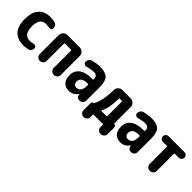

<svg xmlns="http://www.w3.org/2000/svg" viewBox="181 -1524 2638 2638"><g transform="rotate(45 1500.0 -205.0)"><path d="M387.7 -106.4Q406.2 -111.3 423.3 -100.1Q440.4 -88.9 440.4 -70.3Q440.4 -44.9 425.8 -24.9Q411.1 -4.9 386.7 0Q335 9.8 299.8 9.8Q183.6 9.8 121.6 -57.6Q59.6 -125 59.6 -259.8Q59.6 -394.5 119.6 -462.4Q179.7 -530.3 294.9 -530.3Q330.1 -530.3 377.9 -519.5Q402.3 -514.6 416 -494.6Q429.7 -474.6 429.7 -450.2Q429.7 -430.7 413.6 -419.4Q397.5 -408.2 377 -413.1Q347.7 -419.9 315.4 -419.9Q200.2 -419.9 200.2 -259.8Q200.2 -96.7 320.3 -96.7Q353.5 -97.7 387.7 -106.4Z M869.1 -519.5Q904.3 -519.5 929.2 -494.6Q954.1 -469.7 954.1 -434.6V-69.3Q954.1 -40 934.1 -20Q914.1 0 885.3 0Q856.4 0 836.4 -20Q816.4 -40 816.4 -69.3V-401.4Q816.4 -413.1 804.7 -413.1H692.4Q688.5 -413.1 684.1 -409.7Q679.7 -406.2 679.7 -401.4V-67.4Q679.7 -39.1 660.2 -19.5Q640.6 0 612.8 0Q585 0 565.4 -19.5Q545.9 -39.1 545.9 -67.4V-434.6Q545.9 -469.7 570.8 -494.6Q595.7 -519.5 630.9 -519.5Z M1315.4 -224.6V-234.4Q1315.4 -245.1 1303.7 -245.1H1290Q1231.4 -245.1 1200.7 -222.2Q1169.9 -199.2 1169.9 -160.2Q1169.9 -128.9 1185.1 -111.8Q1200.2 -94.7 1224.6 -94.7Q1315.4 -94.7 1315.4 -224.6ZM1250 -530.3Q1361.3 -530.3 1405.8 -485.4Q1450.2 -440.4 1450.2 -325.2V-64.5Q1450.2 -38.1 1431.6 -19Q1413.1 0 1386.7 0H1379.9Q1355.5 0 1338.9 -16.6Q1322.3 -33.2 1321.3 -56.6V-64.5Q1321.3 -65.4 1320.3 -65.4Q1318.4 -65.4 1318.4 -64.5Q1269.5 9.8 1184.6 9.8Q1116.2 9.8 1078.1 -32.2Q1040 -74.2 1040 -150.4Q1040 -238.3 1103.5 -286.6Q1167 -335 1290 -335H1303.7Q1314.5 -335 1315.4 -345.7Q1315.4 -384.8 1299.3 -401.4Q1283.2 -418 1245.1 -418Q1200.2 -418 1119.1 -397.5Q1099.6 -392.6 1082.5 -404.8Q1065.4 -417 1065.4 -438.5Q1065.4 -464.8 1080.6 -484.9Q1095.7 -504.9 1120.1 -510.7Q1199.2 -530.3 1250 -530.3Z M1805.7 -122.1V-398.4Q1805.7 -409.2 1794.9 -409.2H1758.8Q1748 -409.2 1748 -398.4Q1747.1 -218.8 1695.3 -121.1Q1691.4 -111.3 1701.2 -111.3H1794.9Q1805.7 -111.3 1805.7 -122.1ZM1949.2 -111.3Q1962.9 -111.3 1973.1 -101.1Q1983.4 -90.8 1983.4 -77.1V50.8Q1983.4 80.1 1962.9 100.1Q1942.4 120.1 1914.1 120.1Q1885.7 120.1 1865.2 100.1Q1844.7 80.1 1844.7 50.8V10.7Q1844.7 0 1834 0H1662.1Q1651.4 0 1651.4 10.7V52.7Q1651.4 81.1 1631.8 100.6Q1612.3 120.1 1584 120.1Q1555.7 120.1 1536.1 100.6Q1516.6 81.1 1516.6 52.7V-85Q1516.6 -95.7 1524.4 -103.5Q1532.2 -111.3 1543 -111.3Q1545.9 -111.3 1547.9 -114.3Q1578.1 -160.2 1596.2 -243.7Q1614.3 -327.1 1614.3 -430.7V-434.6Q1614.3 -469.7 1639.2 -494.6Q1664.1 -519.5 1699.2 -519.5H1859.4Q1894.5 -519.5 1919.4 -494.6Q1944.3 -469.7 1944.3 -434.6V-116.2Q1944.3 -111.3 1949.2 -111.3Z M2315.4 -224.6V-234.4Q2315.4 -245.1 2303.7 -245.1H2290Q2231.4 -245.1 2200.7 -222.2Q2169.9 -199.2 2169.9 -160.2Q2169.9 -128.9 2185.1 -111.8Q2200.2 -94.7 2224.6 -94.7Q2315.4 -94.7 2315.4 -224.6ZM2250 -530.3Q2361.3 -530.3 2405.8 -485.4Q2450.2 -440.4 2450.2 -325.2V-64.5Q2450.2 -38.1 2431.6 -19Q2413.1 0 2386.7 0H2379.9Q2355.5 0 2338.9 -16.6Q2322.3 -33.2 2321.3 -56.6V-64.5Q2321.3 -65.4 2320.3 -65.4Q2318.4 -65.4 2318.4 -64.5Q2269.5 9.8 2184.6 9.8Q2116.2 9.8 2078.1 -32.2Q2040 -74.2 2040 -150.4Q2040 -238.3 2103.5 -286.6Q2167 -335 2290 -335H2303.7Q2314.5 -335 2315.4 -345.7Q2315.4 -384.8 2299.3 -401.4Q2283.2 -418 2245.1 -418Q2200.2 -418 2119.1 -397.5Q2099.6 -392.6 2082.5 -404.8Q2065.4 -417 2065.4 -438.5Q2065.4 -464.8 2080.6 -484.9Q2095.7 -504.9 2120.1 -510.7Q2199.2 -530.3 2250 -530.3Z M2903.3 -519.5Q2926.8 -519.5 2942.9 -503.4Q2959 -487.3 2959 -464.4Q2959 -441.4 2942.4 -425.3Q2925.8 -409.2 2903.3 -409.2H2829.1Q2818.4 -409.2 2818.4 -398.4V-68.4Q2818.4 -40 2798.3 -20Q2778.3 0 2750 0Q2721.7 0 2701.7 -20Q2681.6 -40 2681.6 -68.4V-398.4Q2681.6 -409.2 2670.9 -409.2H2596.7Q2573.2 -409.2 2557.1 -425.3Q2541 -441.4 2541 -464.4Q2541 -487.3 2557.6 -503.4Q2574.2 -519.5 2596.7 -519.5Z"/></g></svg>

Font: Rounded-X Mgen+ 1m bold
Style: Bold
Weight: 700
Designer: [Source Han Sans]
Ryoko NISHIZUKA  (kana & ideographs); Paul D. Hunt (Latin, Greek & Cyrillic); Wenlong ZHANG  (bopomofo
Version: Version 1.059.20150602